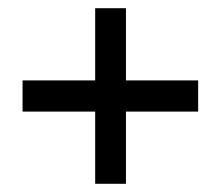

<svg xmlns="http://www.w3.org/2000/svg" viewBox="-20 -558 538 468"><path d="M35 -362H212V-538H287V-362H463V-286H287V-110H212V-286H35Z"/></svg>

Font: Argentum Sans
Style: Regular
Weight: 400
Designer: Julieta Ulanovsky, Owen Earl, Chris M. Simpson, Rasmus Andersson, Cristiano Sobral
Foundry: The Argentum Sans Project Authors
Version: Version 3.135; ttfautohint (v1.8.4.7-5d5b-dirty)